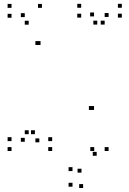

<svg xmlns="http://www.w3.org/2000/svg" viewBox="-20 -760 660 979"><path d="M246 10V-10H226V10ZM246 -40.5V-60.5H226V-40.5ZM158 -75.8V-95.8H138V-75.8ZM180.5 -34.3V-54.3H160.5V-34.3ZM180.5 -530.5V-550.5H160.5V-530.5ZM186.7 -530.5V-550.5H166.7V-530.5ZM473 34.3V14.3H453V34.3ZM533.7 10V-10H513.7V10ZM533.7 -673.5V-693.5H513.7V-673.5ZM513.7 -634.7V-654.7H493.7V-634.7ZM601.2 -670.2V-690.2H581.2V-670.2ZM601.2 -720.5V-740.5H581.2V-720.5ZM394 -720.5V-740.5H374V-720.5ZM394 -670.2V-690.2H374V-670.2ZM476 -634.7V-654.7H456V-634.7ZM459.5 -676.3V-696.3H439.5V-676.3ZM459.5 -199.3V-219.3H439.5V-199.3ZM453.3 -199.3V-219.3H433.3V-199.3ZM193.7 -720V-740H173.7V-720ZM38.8 -720V-740H18.8V-720ZM38.8 -669.5V-689.5H18.8V-669.5ZM126.3 -634.2V-654.2H106.3V-634.2ZM106.3 -672.8V-692.8H86.3V-672.8ZM106.3 -37.2V-57.2H86.3V-37.2ZM126.3 -75.8V-95.8H106.3V-75.8ZM38.8 -40.5V-60.5H18.8V-40.5ZM38.8 10V-10H18.8V10ZM533.7 10V-10H513.7V10ZM460.5 10V-10H440.5V10ZM395.5 120.3V100.3H375.5V120.3ZM349.7 112.3V92.3H329.7V112.3ZM349.7 192V172H329.7V192ZM403.8 198.7V178.7H383.8V198.7Z"/></svg>

Font: Monaspace Xenon Dots Var
Style: Regular
Weight: 400
Designer: Riley Cran and the Lettermatic Team
Version: Version 1.100 (Monaspace Xenon Dots)